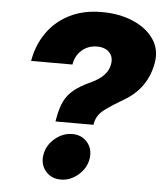

<svg xmlns="http://www.w3.org/2000/svg" viewBox="-53 -784 720 841"><g transform="rotate(5 307.0 -363.5)"><path d="M200.2 -242.2 203.1 -258.8Q210.9 -302.7 225.6 -332.5Q240.2 -362.3 267.8 -384.5Q295.4 -406.7 340.8 -427.2Q412.6 -460 420.9 -513.7Q426.3 -545.4 407.5 -565.2Q388.7 -585 353.5 -585Q314.5 -585 286.6 -560.8Q258.8 -536.6 252.4 -497.1H70.8Q82.5 -566.4 119.9 -620.6Q157.2 -674.8 218.3 -706.1Q279.3 -737.3 360.8 -737.3Q438.5 -737.3 498.5 -711.7Q558.6 -686 589.8 -640.9Q621.1 -595.7 611.3 -537.1Q591.8 -421.9 490.2 -363.3Q442.9 -335.9 408.7 -310.5Q374.5 -285.2 368.2 -248L367.2 -242.2ZM245.1 9.3Q203.1 9.3 178.2 -20.5Q153.3 -50.3 160.2 -92.3Q167 -134.3 201.9 -164.1Q236.8 -193.8 278.8 -193.8Q320.8 -193.8 345.5 -164.1Q370.1 -134.3 363.3 -92.3Q356.4 -50.3 321.8 -20.5Q287.1 9.3 245.1 9.3Z"/></g></svg>

Font: Inter Display Black
Style: Italic
Weight: 900
Italic angle: -9.39999°
Designer: Rasmus Andersson
Foundry: rsms
Version: Version 4.000;git-a52131595